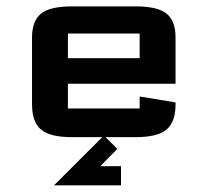

<svg xmlns="http://www.w3.org/2000/svg" viewBox="-20 -420 636 588"><path d="M287.1 88.9H350.6V147.5H145.5L298.3 -4.9L339.4 36.1ZM517.6 -106.4V-100.1Q517.6 -46.9 490.2 -23.4Q462.9 0 395.5 0H200.2Q132.8 0 105.5 -23.4Q78.1 -46.9 78.1 -100.1V-305.2Q78.1 -355.5 105.2 -377.9Q132.3 -400.4 200.2 -400.4H395.5Q463.4 -400.4 490.5 -377.9Q517.6 -355.5 517.6 -305.2V-163.6H188V-87.9H407.7V-124.5ZM407.7 -241.7V-317.4H188V-241.7Z"/></svg>

Font: Squarish Sans CT
Style: Regular
Weight: 400
Version: Version 0.9